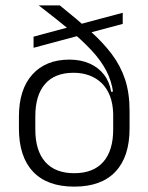

<svg xmlns="http://www.w3.org/2000/svg" viewBox="-20 -683 553 715"><path d="M256.5 12Q155.5 12 103 -43.8Q50.5 -99.5 50.5 -204.5V-249Q50.5 -350 100.5 -405.5Q150.5 -461 238.5 -461Q281 -461 314 -446.2Q347 -431.5 367.5 -404.8Q388 -378 394 -341L410.5 -343.5L401.5 -259.5Q400.5 -297 389.5 -325.5Q378.5 -354 358.8 -373.2Q339 -392.5 312.5 -402.2Q286 -412 254 -412Q184 -412 147.8 -370.2Q111.5 -328.5 111.5 -250V-201Q111.5 -122 148.5 -80Q185.5 -38 256.5 -38Q327.5 -38 364.5 -80Q401.5 -122 401.5 -201Q401.5 -223.5 401.5 -244.8Q401.5 -266 401.5 -290Q401 -304.5 401 -314.5Q401 -324.5 401.5 -338Q395.5 -382 375.8 -419.8Q356 -457.5 321.5 -494.8Q287 -532 237.8 -572.8Q188.5 -613.5 124 -663H202.5Q266 -612 314.5 -568.8Q363 -525.5 396 -481.8Q429 -438 445.8 -387.2Q462.5 -336.5 462.5 -270V-204.5Q462.5 -99.5 410 -43.8Q357.5 12 256.5 12ZM105 -505V-546.5L437 -635.5V-594Z"/></svg>

Font: Anek Odia Medium Light
Style: Regular
Weight: 300
Version: Version 1.003